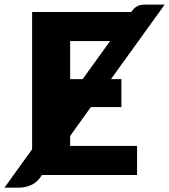

<svg xmlns="http://www.w3.org/2000/svg" viewBox="-68 -782 756 858"><path d="M301.5 -428.5 424 -598.5H245.5V-428.5ZM245.5 -130H544.5V0H119.5L110 13.5Q92 37 67 46.8Q42 56.5 18 56.5H-48L75.5 -115V-728.5H518Q525 -737.5 531.2 -743.8Q537.5 -750 544.8 -754Q552 -758 560.8 -759.8Q569.5 -761.5 582 -761.5H668L428 -428.5H474.5V-303.5H338L245.5 -174.5Z"/></svg>

Font: Lato ExtraBold
Style: Regular
Weight: 800
Designer: Lukasz Dziedzic with Adam Twardoch and Botio Nikoltchev
Foundry: tyPoland Lukasz Dziedzic
Version: Version 2.015; 2015-08-06; http://www.latofonts.com/